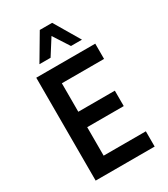

<svg xmlns="http://www.w3.org/2000/svg" viewBox="-238 -1106 1059 1212"><g transform="rotate(-30 291.0 -500.0)"><path d="M303.8 -930 230 -813.8H148.8L258.8 -1000H348.8L458.8 -813.8H378.8ZM518.8 -638.8H211.2V-431.2H477.5V-318.8H211.2V-111.2H518.8V0H88.8V-750H518.8Z"/></g></svg>

Font: Now Alt Medium
Style: Regular
Weight: 500
Designer: Alfredo Marco Pradil
Foundry: Alfredo Marco Pradil
Version: Version 1.002;PS 001.002;hotconv 1.0.88;makeotf.lib2.5.64775